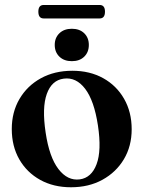

<svg xmlns="http://www.w3.org/2000/svg" viewBox="-20 -760 591 791"><path d="M278 -468.5Q350 -468.5 405 -438Q460 -407.5 491.2 -353Q522.5 -298.5 522.5 -227.5Q522.5 -158 490.5 -104.2Q458.5 -50.5 402.2 -19.5Q346 11.5 272.5 11.5Q200.5 11.5 145.5 -19Q90.5 -49.5 59.5 -103.5Q28.5 -157.5 28.5 -228.5Q28.5 -298 60.2 -352.2Q92 -406.5 148.2 -437.5Q204.5 -468.5 278 -468.5ZM308.5 -21Q357 -27.5 378 -83.8Q399 -140 383.5 -243Q368 -345.5 330.8 -394.2Q293.5 -443 242.5 -436Q193 -429.5 172.8 -373Q152.5 -316.5 168 -214Q183 -112.5 220.8 -63.5Q258.5 -14.5 308.5 -21ZM276 -508Q244 -508 224.8 -526.5Q205.5 -545 205.5 -575Q205.5 -604.5 224.8 -623Q244 -641.5 276 -641.5Q308 -641.5 327 -623Q346 -604.5 346 -575Q346 -545 327 -526.5Q308 -508 276 -508ZM138 -712Q138 -739.5 160 -739.5H390.5Q412.5 -739.5 412.5 -712Q412.5 -684 390.5 -684H160Q138 -684 138 -712Z"/></svg>

Font: Fraunces 72pt S000 SemiBold
Style: Regular
Weight: 600
Version: Version 1.000; ttfautohint (v1.8.3)